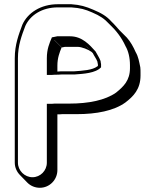

<svg xmlns="http://www.w3.org/2000/svg" viewBox="-20 -754 736 910"><path d="M169 136C215 136 252 98 252 52V-212C259 -212 267 -212 275 -213H344C437 -213 520 -229 574 -268C612 -297 646 -331 646 -396V-410C646 -418 646 -426 645 -435C639 -463 636 -485 623 -507C612 -532 599 -556 581 -576L546 -611C534 -624 522 -639 509 -651C485 -678 460 -692 422 -708C387 -723 361 -731 318 -734H254C173 -734 111 -693 86 -637C69 -591 50 -543 50 -478V17C50 40 60 61 75 76L110 112C125 127 146 136 169 136ZM237 -564H238L273 -529L288 -532H347C368 -532 399 -519 414 -508L420 -502C426 -489 437 -475 442 -461V-459L444 -449V-441C443 -440 443 -440 442 -440C418 -421 371 -419 332 -416H281C272 -416 263 -416 255 -415H252V-443C252 -479 262 -505 272 -529ZM408 -515 382 -541C391 -533 400 -524 408 -515ZM255 -400H256C264 -401 272 -401 281 -401H333C375 -404 433 -407 459 -435V-450L457 -461V-464C451 -481 440 -496 433 -510C405 -541 370 -582 312 -582H251C246 -581 241 -580 237 -579L226 -577C214 -549 202 -521 202 -478V-399H227C236 -400 245 -400 255 -400ZM217 -262H202V17C202 55 171 86 134 86C97 86 65 55 65 17V-478C65 -539 83 -586 100 -631C123 -682 179 -719 254 -719H318C361 -716 383 -710 417 -695C454 -679 474 -666 498 -640C529 -611 556 -577 575 -535C588 -513 596 -481 596 -445V-431C596 -373 566 -344 530 -315C479 -279 400 -263 309 -263H239C231 -262 224 -262 217 -262Z"/></svg>

Font: Blanket
Style: Poster
Weight: 900
Foundry: Cannot Into Space Fonts
Version: Version 0.9